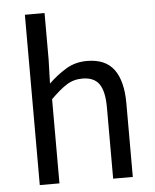

<svg xmlns="http://www.w3.org/2000/svg" viewBox="-52 -756 647 800"><g transform="rotate(-5 272.0 -356.0)"><path d="M82 0V-712.4H164.3V-517.6L161.3 -417.7Q195.5 -450.8 234.3 -474.4Q273 -498.1 322.7 -498.1Q400 -498.1 435.6 -449.5Q471.1 -401 471.1 -308V0H388.9V-297.4Q388.9 -365.6 367.4 -396.1Q345.9 -426.7 297.2 -426.7Q259.9 -426.7 230.6 -407.8Q201.3 -389 164.3 -352V0Z"/></g></svg>

Font: Source Sans 3 Variable
Style: Regular
Weight: 200
Designer: Paul D. Hunt
Foundry: Adobe Systems Incorporated
Version: Version 3.026